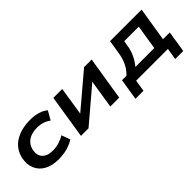

<svg xmlns="http://www.w3.org/2000/svg" viewBox="66 -1209 2044 2044"><g transform="rotate(-45 1088.0 -186.5)"><path d="M333 10Q235 10 170 -26Q105 -62 77 -126Q49 -190 65 -273Q78 -333 109 -376.5Q140 -420 186.5 -448Q233 -476 290 -490Q347 -504 411 -504Q477 -504 532 -487.5Q587 -471 618 -441L562 -343Q531 -367 491 -380Q451 -393 408 -393Q369 -393 335.5 -385Q302 -377 276 -360Q250 -343 232.5 -317.5Q215 -292 207 -256Q193 -184 232.5 -142Q272 -100 355 -100Q401 -100 446.5 -113.5Q492 -127 532 -152L568 -53Q538 -34 501 -19.5Q464 -5 421.5 2.5Q379 10 333 10Z M675 0 753 -494H887L831 -134H791L1216 -494H1330L1251 0H1117L1174 -361H1214L789 0Z M1364 131 1403 -110H1471Q1502 -141 1524.5 -175.5Q1547 -210 1562 -254Q1577 -298 1585 -355L1607 -494H2082L2020 -110H2122L2084 131H1963L1984 0H1506L1485 131ZM1603 -109H1888L1932 -387H1713L1703 -324Q1694 -264 1666.5 -207Q1639 -150 1603 -109Z"/></g></svg>

Font: Nunito Sans 10pt Expanded
Style: Bold Italic
Weight: 700
Width: 7
Italic angle: -9°
Designer: Vernon Adams
Foundry: Vernon Adams
Version: Version 3.101;gftools[0.9.27]